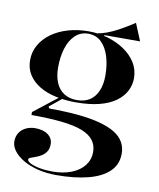

<svg xmlns="http://www.w3.org/2000/svg" viewBox="-89 -667 786 952"><g transform="rotate(10 304.0 -191.0)"><path d="M260 215Q208 215 165 204Q122 193 91 174.5Q60 156 43 133Q26 110 26 86Q26 61 38 42.5Q50 24 71 14Q92 4 117 4Q158 4 182 22Q206 40 206 69Q206 92 196.5 106.5Q187 121 172.5 130Q158 139 143 144Q128 149 118.5 153Q109 157 109 163Q109 172 126.5 181Q144 190 173.5 195.5Q203 201 237 201Q292 201 333.5 184.5Q375 168 397.5 138.5Q420 109 420 71Q420 37 401.5 12.5Q383 -12 344 -27.5Q305 -43 241 -50Q177 -57 87 -57V-72L216 -173L227 -165L163 -113L169 -104Q249 -104 312.5 -98Q376 -92 423 -79.5Q470 -67 500.5 -48.5Q531 -30 546 -4Q561 22 561 54Q561 109 524 144.5Q487 180 419.5 197.5Q352 215 260 215ZM292 -157Q239 -157 192 -167Q145 -177 109.5 -198Q74 -219 53.5 -250.5Q33 -282 33 -324Q33 -366 53 -401Q73 -436 108.5 -461.5Q144 -487 191.5 -501Q239 -515 295 -515Q344 -515 390.5 -501.5Q437 -488 474.5 -463Q512 -438 534 -403Q556 -368 556 -324Q556 -291 540.5 -260.5Q525 -230 493 -206.5Q461 -183 411 -170Q361 -157 292 -157ZM295 -169Q334 -169 360 -186Q386 -203 400 -235.5Q414 -268 414 -313Q414 -365 401 -408Q388 -451 361.5 -477Q335 -503 295 -503Q256 -503 229 -477Q202 -451 189 -408Q176 -365 176 -313Q176 -269 189.5 -236.5Q203 -204 230 -186.5Q257 -169 295 -169ZM374 -493 315 -510Q337 -511 361 -517.5Q385 -524 408 -534.5Q431 -545 451.5 -556.5Q472 -568 489 -578.5Q506 -589 518 -597L554 -510H374Z"/></g></svg>

Font: Kalnia Medium
Style: Regular
Weight: 500
Designer: Frida Medrano
Foundry: Frida Medrano
Version: Version 1.105